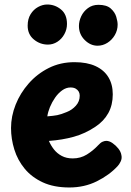

<svg xmlns="http://www.w3.org/2000/svg" viewBox="-20 -829 583 853"><path d="M288.2 3.9Q219.2 3.9 170 -18.9Q120.8 -41.7 89.6 -79.6Q58.4 -117.4 43.7 -164.7Q29 -212 29 -260Q29 -312.6 49.5 -364.1Q70 -415.7 107.7 -458.4Q145.3 -501.2 196.8 -527Q248.3 -552.8 311.1 -552.8Q366.6 -552.8 404.5 -535.3Q442.4 -517.8 461.7 -485.8Q481 -453.9 481 -410Q481 -362.6 461.2 -326.6Q441.3 -290.7 404.1 -266.1Q359.3 -235.8 308.2 -221.5Q257 -207.2 197.3 -202.9Q206.1 -182.4 219.8 -164.9Q233.6 -147.4 254.3 -136.3Q275 -125.2 303.1 -125.2Q337.8 -125.2 365.7 -142.4Q393.6 -159.7 415.4 -183Q426.9 -195.7 435.9 -199.4Q445 -203.2 452 -203.2Q465.6 -203.2 479.8 -193.3Q494.1 -183.4 505.6 -169.2Q517 -154.9 519.3 -139.8Q522.7 -125.6 516.2 -111.8Q509.7 -98.1 502.7 -91.1Q465.7 -51.1 410.3 -23.6Q355 3.9 288.2 3.9ZM190.2 -312.1Q217 -314.1 234.3 -317.4Q251.6 -320.8 276.1 -331.1Q299.8 -340.2 317 -359.3Q334.2 -378.3 334.2 -404Q334.2 -414.1 329.7 -422.1Q325.1 -430.1 316.1 -435.3Q307.1 -440.4 293.3 -440.4Q273.8 -440.4 256.1 -427.6Q238.3 -414.7 224.7 -395Q211 -375.3 201.9 -353.3Q192.9 -331.2 190.2 -312.1ZM193 -630.9Q157.7 -630.9 130.3 -653.7Q102.9 -676.4 102.9 -714.9Q102.9 -744.8 115.9 -765.8Q128.9 -786.9 149.1 -797.9Q169.2 -809 189.9 -809Q223.9 -809 250.7 -787.2Q277.6 -765.4 277.6 -722.6Q277.6 -698.3 265.9 -677.1Q254.3 -655.9 234.9 -643.4Q215.4 -630.9 193 -630.9ZM413.4 -625.9Q381.7 -625.9 356.2 -651.4Q330.7 -676.9 330.7 -713.6Q330.7 -735 340.8 -756.7Q350.9 -778.3 370.6 -792.9Q390.3 -807.6 417.4 -807.6Q453.7 -807.6 472.1 -791.2Q490.4 -774.8 496.5 -754.3Q502.6 -733.9 502.6 -719.4Q502.6 -694.7 490.1 -673.1Q477.6 -651.6 457.1 -638.7Q436.7 -625.9 413.4 -625.9Z"/></svg>

Font: Playpen Sans Thai
Style: Regular
Weight: 400
Designer: Sirin Gunkloy, Laura Meseguer, Veronika Burian, José Scaglione
Foundry: TypeTogether
Version: Version 2.000